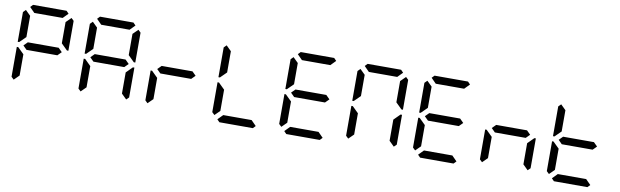

<svg xmlns="http://www.w3.org/2000/svg" viewBox="-54 -1653 7452 2306"><g transform="rotate(10 3672.0 -500.0)"><path d="M130 -75 99 -105V-469H117L130 -456L192 -395V-136ZM130 -544 117 -531H99V-894L130 -925L192 -864V-605ZM174 -969 204 -1000H612L642 -969L581 -907H235ZM596 -546 642 -500 596 -454H220L174 -500L220 -546ZM686 -925 717 -895V-531H699L686 -544L624 -605V-864Z M946 -75 915 -105V-469H933L946 -456L1008 -395V-136ZM946 -544 933 -531H915V-894L946 -925L1008 -864V-605ZM990 -969 1020 -1000H1428L1458 -969L1397 -907H1051ZM1412 -546 1458 -500 1412 -454H1036L990 -500L1036 -546ZM1502 -925 1533 -895V-531H1515L1502 -544L1440 -605V-864ZM1502 -456 1515 -469H1533V-105L1502 -75L1440 -136V-394Z M1762 -75 1731 -105V-469H1749L1762 -456L1824 -395V-136ZM2228 -546 2274 -500 2228 -454H1852L1806 -500L1852 -546Z M2578 -75 2547 -105V-469H2565L2578 -456L2640 -395V-136ZM2578 -544 2565 -531H2547V-894L2578 -925L2640 -864V-605ZM3090 -31 3060 0H2652L2622 -31L2683 -93H3029Z M3394 -75 3363 -105V-469H3381L3394 -456L3456 -395V-136ZM3394 -544 3381 -531H3363V-894L3394 -925L3456 -864V-605ZM3438 -969 3468 -1000H3876L3906 -969L3845 -907H3499ZM3860 -546 3906 -500 3860 -454H3484L3438 -500L3484 -546ZM3906 -31 3876 0H3468L3438 -31L3499 -93H3845Z M4210 -75 4179 -105V-469H4197L4210 -456L4272 -395V-136ZM4210 -544 4197 -531H4179V-894L4210 -925L4272 -864V-605ZM4254 -969 4284 -1000H4692L4722 -969L4661 -907H4315ZM4766 -925 4797 -895V-531H4779L4766 -544L4704 -605V-864ZM4766 -456 4779 -469H4797V-105L4766 -75L4704 -136V-394Z M5026 -75 4995 -105V-469H5013L5026 -456L5088 -395V-136ZM5026 -544 5013 -531H4995V-894L5026 -925L5088 -864V-605ZM5070 -969 5100 -1000H5508L5538 -969L5477 -907H5131ZM5492 -546 5538 -500 5492 -454H5116L5070 -500L5116 -546ZM5538 -31 5508 0H5100L5070 -31L5131 -93H5477Z M5842 -75 5811 -105V-469H5829L5842 -456L5904 -395V-136ZM6308 -546 6354 -500 6308 -454H5932L5886 -500L5932 -546ZM6398 -456 6411 -469H6429V-105L6398 -75L6336 -136V-394Z M6658 -75 6627 -105V-469H6645L6658 -456L6720 -395V-136ZM6658 -544 6645 -531H6627V-894L6658 -925L6720 -864V-605ZM7124 -546 7170 -500 7124 -454H6748L6702 -500L6748 -546ZM7170 -31 7140 0H6732L6702 -31L6763 -93H7109Z"/></g></svg>

Font: DSEG7 Classic Mini
Style: Regular
Weight: 400
Designer: Keshikan(Twitter:@keshinomi_88pro)
Version: Version 0.46